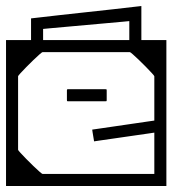

<svg xmlns="http://www.w3.org/2000/svg" viewBox="-40 -617 572 637"><path d="M-20 -205Q-20 -228 -20 -257Q-20 -286 -20 -317.5Q-20 -349 -20 -378.5Q-20 -408 -20 -432Q-20 -456 -20 -470Q-20 -484 -20 -484Q-20 -484 -20 -484Q-20 -484 -20 -484Q-20 -484 -20 -484Q-20 -484 -20 -484Q-20 -484 -0.2 -484Q19.5 -484 50.2 -484Q81 -484 116 -484Q151 -484 181.8 -484Q212.5 -484 232.2 -484Q252 -484 252 -484Q252 -484 252 -484Q252 -484 252 -484Q252 -484 252 -484Q252 -484 252 -484Q252 -484 252 -484Q252 -474.5 252 -464.2Q252 -454 252 -444Q249.5 -444 235.5 -444Q221.5 -444 201.2 -444Q181 -444 160.2 -444Q139.5 -444 123.2 -444Q107 -444 101 -444Q101 -444 101 -444Q101 -444 101 -444Q101 -444 101 -444Q101 -444 101 -444Q99.5 -444 91 -436.5Q82.5 -429 70.5 -417.5Q58.5 -406 47 -394.2Q35.5 -382.5 27.8 -374Q20 -365.5 20 -364V-205ZM-20 -357H20Q20 -329.5 20 -313Q20 -296.5 20 -281.2Q20 -266 20 -242Q20 -242 20 -242Q20 -242 20 -242Q20 -242 20 -242Q20 -242 20 -242Q20 -217 20 -204Q20 -191 20 -182.2Q20 -173.5 20 -161.8Q20 -150 20 -127H-20ZM-20 -279H20V-120Q20 -118.5 27.8 -110Q35.5 -101.5 47 -89.8Q58.5 -78 70.5 -66.5Q82.5 -55 91 -47.5Q99.5 -40 101 -40Q101 -40 101 -40Q101 -40 101 -40Q101 -40 101 -40Q101 -40 101 -40Q107 -40 123.2 -40Q139.5 -40 160.2 -40Q181 -40 201.2 -40Q221.5 -40 235.5 -40Q249.5 -40 252 -40Q252 -30.5 252 -20.2Q252 -10 252 0Q252 0 252 0Q252 0 252 0Q252 0 252 0Q252 0 252 0Q252 0 252 0Q252 0 232.2 0Q212.5 0 181.8 0Q151 0 116 0Q81 0 50.2 0Q19.5 0 -0.2 0Q-20 0 -20 0Q-20 0 -20 0Q-20 0 -20 0Q-20 0 -20 0Q-20 0 -20 0Q-20 0 -20 -14Q-20 -28 -20 -52Q-20 -76 -20 -105.5Q-20 -135 -20 -166.2Q-20 -197.5 -20 -227Q-20 -256.5 -20 -279ZM512 -205H472V-364Q472 -365.5 464.2 -374Q456.5 -382.5 445 -394.2Q433.5 -406 421.5 -417.5Q409.5 -429 401 -436.5Q392.5 -444 391 -444Q391 -444 391 -444Q391 -444 391 -444Q391 -444 391 -444Q391 -444 391 -444Q385 -444 368.8 -444Q352.5 -444 331.8 -444Q311 -444 290.8 -444Q270.5 -444 256.5 -444Q242.5 -444 240 -444Q240 -454 240 -464.2Q240 -474.5 240 -484Q240 -484 240 -484Q240 -484 240 -484Q240 -484 240 -484Q240 -484 240 -484Q240 -484 240 -484Q240 -484 259.8 -484Q279.5 -484 310.2 -484Q341 -484 376 -484Q411 -484 441.8 -484Q472.5 -484 492.2 -484Q512 -484 512 -484Q512 -484 512 -484Q512 -484 512 -484Q512 -484 512 -484Q512 -484 512 -484Q512 -484 512 -470Q512 -456 512 -432Q512 -408 512 -378.5Q512 -349 512 -317.5Q512 -286 512 -257Q512 -228 512 -205ZM512 -249Q512 -249 512 -231Q512 -213 512 -184.8Q512 -156.5 512 -124.5Q512 -92.5 512 -64.2Q512 -36 512 -18Q512 0 512 0Q512 0 512 0Q512 0 512 0Q512 0 512 0Q512 0 512 0Q512 0 492.2 0Q472.5 0 441.8 0Q411 0 376 0Q341 0 310.2 0Q279.5 0 259.8 0Q240 0 240 0Q240 0 240 0Q240 0 240 0Q240 0 240 0Q240 0 240 0Q240 0 240 0Q240 -10 240 -20.2Q240 -30.5 240 -40Q240 -40 263.5 -40Q287 -40 321.5 -40Q356 -40 390.5 -40Q425 -40 448.5 -40Q472 -40 472 -40Q472 -40 472 -40Q472 -40 472 -40Q472 -40 472 -40Q472 -40 472 -40Q472 -40 472 -40Q472 -40 472 -40Q472 -40 472 -40Q472 -40 472 -40Q472 -40 472 -40Q472 -40 472 -40Q472 -40 472 -40Q472 -40 472 -61Q472 -82 472 -113.2Q472 -144.5 472 -175.8Q472 -207 472 -228Q472 -249 472 -249ZM310 -321Q310 -321 310 -321Q310 -321 310 -321Q310 -321 310 -321Q310 -321 310 -321Q310 -321 310 -321Q310 -321 310 -321Q310 -321 310 -321Q313 -321 313.5 -320.5Q314 -320 314 -317Q314 -311.5 314 -306.2Q314 -301 314 -295.8Q314 -290.5 314 -285Q314 -282 313.5 -281.5Q313 -281 310 -281Q310 -281 310 -281Q310 -281 310 -281Q310 -281 310 -281Q310 -281 310 -281Q310 -281 310 -281Q310 -281 310 -281Q310 -281 310 -281Q310 -281 291.2 -281Q272.5 -281 248 -281Q223.5 -281 204.8 -281Q186 -281 186 -281Q186 -281 186 -281Q186 -281 186 -281Q183 -281 182.5 -281.5Q182 -282 182 -285Q182 -290.5 182 -295.8Q182 -301 182 -306.2Q182 -311.5 182 -317Q182 -320 182.5 -320.5Q183 -321 186 -321Q186 -321 186 -321Q186 -321 186 -321Q186 -321 204.8 -321Q223.5 -321 248 -321Q272.5 -321 291.2 -321Q310 -321 310 -321ZM491 -163H472Q472 -163 472 -166.5Q472 -170 472 -173.5Q472 -177 472 -177Q472 -177 451.8 -174Q431.5 -171 401.8 -166.8Q372 -162.5 342.2 -158.2Q312.5 -154 292.2 -151Q272 -148 272 -148Q272 -148 271.8 -150Q271.5 -152 270.8 -156.2Q270 -160.5 269 -167Q268 -173.5 267.2 -178Q266.5 -182.5 266.2 -184.8Q266 -187 266 -187Q266 -187 286.8 -190Q307.5 -193 338.2 -197.5Q369 -202 399.8 -206.5Q430.5 -211 451.2 -214Q472 -217 472 -217Q472 -217 472 -221.8Q472 -226.5 472 -231.2Q472 -236 472 -236H491ZM63 -464Q63 -466 63 -470Q63 -474 63 -483.2Q63 -492.5 63 -510Q63 -527.5 63 -556Q63 -556 63 -556Q63 -556 63 -556Q63 -556 89.5 -559Q116 -562 157.5 -566.8Q199 -571.5 246 -576.5Q293 -581.5 334.5 -586.2Q376 -591 402.5 -594Q429 -597 429 -597Q429 -597 429 -597Q429 -597 429 -597Q429 -568 429 -547.5Q429 -527 429 -512.8Q429 -498.5 429 -489.2Q429 -480 429 -474Q429 -468 429 -464H389Q389 -471 389 -477.2Q389 -483.5 389 -491.8Q389 -500 389 -513Q389 -526 389 -547Q389 -547 389 -547Q389 -547 389 -547Q389 -547 368.2 -545Q347.5 -543 315 -540.2Q282.5 -537.5 246 -534Q209.5 -530.5 177 -527.8Q144.5 -525 123.8 -523Q103 -521 103 -521Q103 -521 103 -521Q103 -521 103 -521Q103 -506 103 -497Q103 -488 103 -480.8Q103 -473.5 103 -464Z"/></svg>

Font: Honk
Style: Regular
Weight: 400
Designer: Noopur Datye & Yesha Goshar
Foundry: Ek Type
Version: Version 1.000